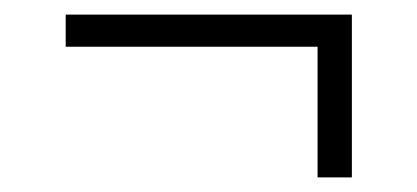

<svg xmlns="http://www.w3.org/2000/svg" viewBox="-20 -425 571 263"><path d="M70 -361V-405H462V-182H415V-361Z"/></svg>

Font: Outfit ExtraLight
Style: Regular
Weight: 200
Designer: Rodrigo Fuenzalida
Foundry: fragTYPE
Version: Version 1.100; ttfautohint (v1.8.4.7-5d5b);gftools[0.9.27]